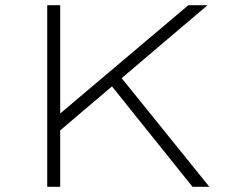

<svg xmlns="http://www.w3.org/2000/svg" viewBox="-20 -720 926 740"><path d="M189 -198 190 -264 706 -700H780ZM162 0V-700H212V0ZM722 0 402 -399 435 -436 787 0Z"/></svg>

Font: Lexend Mega ExtraLight
Style: Regular
Weight: 250
Version: Version 1.007